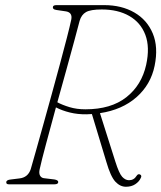

<svg xmlns="http://www.w3.org/2000/svg" viewBox="-20 -720 630 750"><path d="M529.5 -24Q523.5 -10.5 508.5 -0.5Q493.5 9.5 472 9.5Q449 9.5 430.5 -10.5Q412 -30.5 395.5 -87.5L339 -274.5Q328.5 -274 318 -273.5Q283.5 -273 253 -280.5Q222.5 -288 198.5 -300.5Q177.5 -223.5 159.8 -157.5Q142 -91.5 135 -59Q131.5 -43.5 136.2 -34.5Q141 -25.5 151 -24L192.5 -19Q207.5 -16.5 207.5 -9Q207.5 0 192.5 0H15Q4 0 4.5 -8Q4.5 -17.5 23 -19L55.5 -23Q89 -26.5 100 -59Q107.5 -84.5 120.2 -130Q133 -175.5 149 -232.8Q165 -290 181.8 -351Q198.5 -412 214 -469.2Q229.5 -526.5 241.2 -572.2Q253 -618 258.5 -644Q263.5 -671 238 -675.5L200.5 -681Q191.5 -682.5 189 -685.2Q186.5 -688 186.5 -691.5Q186.5 -700 200.5 -700H387Q455 -700 504.8 -671.2Q554.5 -642.5 576.8 -589.2Q599 -536 584 -463Q569 -389.5 513 -340.2Q457 -291 370.5 -278L430.5 -89Q445 -43 457.2 -29.5Q469.5 -16 484 -16Q503 -16 513.5 -33Q519 -42 527 -38.5Q535.5 -34 529.5 -24ZM291 -638.5Q284 -611 270.2 -560.5Q256.5 -510 239.2 -447.2Q222 -384.5 204 -320.5Q223.5 -310 251.5 -301.5Q279.5 -293 313.5 -293Q413.5 -293 473.5 -340.2Q533.5 -387.5 551 -467Q566 -535.5 547.8 -583.8Q529.5 -632 485.2 -657.5Q441 -683 377.5 -683Q334 -683 316 -672.8Q298 -662.5 291 -638.5Z"/></svg>

Font: Fraunces 72pt Soft Thin
Style: Italic
Weight: 100
Italic angle: -16°
Version: Version 1.000;[0bf87f6ff]